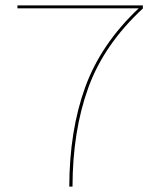

<svg xmlns="http://www.w3.org/2000/svg" viewBox="-20 -695 588 715"><path d="M238 0H250Q250.5 -207.5 308.8 -368.2Q367 -529 512 -663.5V-675H45V-664H496.5Q355.5 -531 297 -369.5Q238.5 -208 238 0Z"/></svg>

Font: Anybody Expanded Thin
Style: Regular
Weight: 250
Width: 7
Version: Version 1.113;gftools[0.9.25]